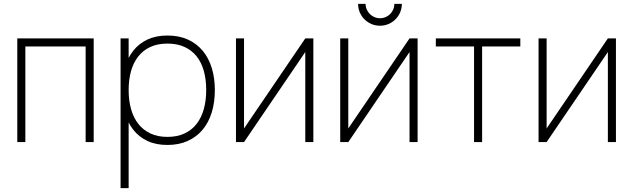

<svg xmlns="http://www.w3.org/2000/svg" viewBox="-20 -740 3298 1000"><path d="M70 0V-540H468V0H426V-498H112V0Z M608 240V-540H650V240ZM852 15Q792 15 747.5 -6Q703 -27 673.5 -65Q644 -103 629.5 -155.5Q615 -208 615 -271Q615 -335 630 -387.2Q645 -439.5 674.8 -476.8Q704.5 -514 748.8 -534.5Q793 -555 852 -555Q912.5 -555 958.5 -534Q1004.5 -513 1035.8 -475.5Q1067 -438 1083 -385.8Q1099 -333.5 1099 -271Q1099 -207 1082.8 -154.2Q1066.5 -101.5 1035 -64Q1003.5 -26.5 957.5 -5.8Q911.5 15 852 15ZM852 -27Q903 -27 941 -44.8Q979 -62.5 1004 -94.8Q1029 -127 1041.5 -171.8Q1054 -216.5 1054 -271Q1054 -326 1041.5 -370.8Q1029 -415.5 1003.8 -447Q978.5 -478.5 940.5 -495.8Q902.5 -513 852 -513Q800.5 -513 762.5 -495.2Q724.5 -477.5 699.5 -445.2Q674.5 -413 662.2 -368.8Q650 -324.5 650 -271Q650 -216 662.8 -171Q675.5 -126 701 -94Q726.5 -62 764.2 -44.5Q802 -27 852 -27Z M1612 -540V0H1570V-469L1251 0H1209V-540H1251V-71L1570 -540Z M1959 -606Q1928 -606 1901.8 -621.2Q1875.5 -636.5 1860.2 -662.8Q1845 -689 1845 -720H1884Q1884 -700 1894.2 -682.8Q1904.5 -665.5 1921.8 -655.2Q1939 -645 1959 -645Q1979.5 -645 1996.8 -655.2Q2014 -665.5 2024 -682.8Q2034 -700 2034 -720H2073Q2073 -689 2057.8 -662.8Q2042.5 -636.5 2016.2 -621.2Q1990 -606 1959 -606ZM2155 -540V0H2113V-469L1794 0H1752V-540H1794V-71L2113 -540Z M2449 0V-498H2250V-540H2690V-498H2491V0Z M3188 -540V0H3146V-469L2827 0H2785V-540H2827V-71L3146 -540Z"/></svg>

Font: Vela Sans GX ExtLt
Style: Regular
Weight: 200
Designer: Principal design: Mikhail Sharanda - project Manrope.
Design modification: Ravid Balaliev
Foundry: Mikhail Sharanda
Version: Version 1.001